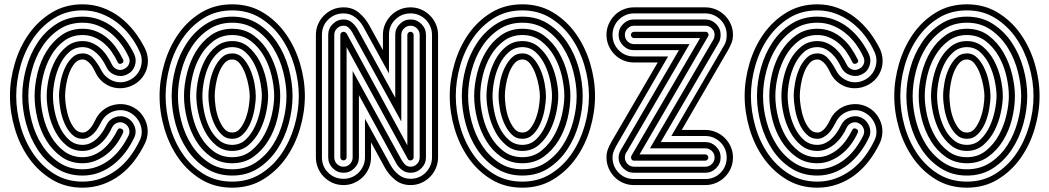

<svg xmlns="http://www.w3.org/2000/svg" viewBox="-20 -728 4853 888"><path d="M421 -173Q432 -197 451 -214Q470 -231 493 -239Q516 -247 541 -246.5Q566 -246 590 -235Q614 -224 630.5 -205Q647 -186 655.5 -163Q664 -140 663 -115Q662 -90 651 -66Q630 -22 601 16Q572 54 535.5 81.5Q499 109 455 124.5Q411 140 362 140Q282 140 219.5 102Q157 64 114 3.5Q71 -57 48.5 -133Q26 -209 26 -284Q26 -359 48.5 -435Q71 -511 114 -571.5Q157 -632 219.5 -670Q282 -708 362 -708Q411 -708 455 -692Q499 -676 535.5 -648Q572 -620 601.5 -582Q631 -544 652 -501Q663 -477 664 -451.5Q665 -426 656.5 -403Q648 -380 631 -361.5Q614 -343 590 -332Q566 -321 540.5 -320Q515 -319 492 -327.5Q469 -336 450.5 -353Q432 -370 421 -394Q417 -403 411 -413.5Q405 -424 397.5 -432.5Q390 -441 381 -447Q372 -453 362 -453Q340 -453 324.5 -434Q309 -415 299.5 -388.5Q290 -362 285.5 -333Q281 -304 281 -284Q281 -264 285.5 -235Q290 -206 299.5 -179.5Q309 -153 324.5 -134Q340 -115 362 -115Q373 -115 382 -121Q391 -127 398.5 -136Q406 -145 411.5 -155Q417 -165 421 -173ZM447 -161Q441 -150 433 -136.5Q425 -123 414.5 -112Q404 -101 390.5 -93.5Q377 -86 362 -86Q333 -86 312 -107Q291 -128 278 -158.5Q265 -189 259 -223.5Q253 -258 253 -284Q253 -310 259 -344Q265 -378 278 -408.5Q291 -439 312 -460Q333 -481 362 -481Q392 -481 412.5 -457Q433 -433 447 -406Q456 -387 470.5 -374Q485 -361 502.5 -354Q520 -347 539.5 -347.5Q559 -348 578 -357Q597 -366 610 -380.5Q623 -395 629.5 -413Q636 -431 635.5 -450.5Q635 -470 626 -489Q608 -529 581 -564Q554 -599 520.5 -624.5Q487 -650 447 -665Q407 -680 362 -680Q288 -680 230.5 -644Q173 -608 134 -551Q95 -494 75 -423.5Q55 -353 55 -284Q55 -215 75 -144.5Q95 -74 134 -17Q173 40 230.5 76Q288 112 362 112Q407 112 446.5 97.5Q486 83 520 57.5Q554 32 580.5 -3Q607 -38 626 -78Q635 -96 635.5 -115.5Q636 -135 629 -153Q622 -171 609 -185.5Q596 -200 578 -209Q560 -218 540.5 -218.5Q521 -219 503 -212.5Q485 -206 470.5 -193Q456 -180 447 -161ZM472 -149Q485 -176 512.5 -186Q540 -196 566 -184Q592 -171 602.5 -143.5Q613 -116 600 -90Q583 -54 559 -22.5Q535 9 504.5 33Q474 57 438 70.5Q402 84 362 84Q294 84 241.5 50.5Q189 17 154 -36.5Q119 -90 101 -155.5Q83 -221 83 -284Q83 -347 101 -412.5Q119 -478 154 -531Q189 -584 241.5 -617.5Q294 -651 362 -651Q403 -651 439 -637.5Q475 -624 505 -600.5Q535 -577 559.5 -545Q584 -513 601 -477Q613 -450 603 -422.5Q593 -395 566 -383Q540 -371 512.5 -381Q485 -391 472 -418Q464 -435 453 -451.5Q442 -468 428 -481Q414 -494 397.5 -502Q381 -510 362 -510Q326 -510 300 -487Q274 -464 257.5 -429.5Q241 -395 233 -356Q225 -317 225 -284Q225 -251 233 -212Q241 -173 257.5 -138.5Q274 -104 300 -81Q326 -58 362 -58Q382 -58 399 -66.5Q416 -75 429.5 -88Q443 -101 453.5 -117Q464 -133 472 -149ZM498 -138Q489 -118 476 -99Q463 -80 445.5 -64.5Q428 -49 407 -39.5Q386 -30 362 -30Q319 -30 288 -55Q257 -80 236.5 -118Q216 -156 206 -200.5Q196 -245 196 -284Q196 -323 206 -367.5Q216 -412 236.5 -450Q257 -488 288.5 -513Q320 -538 362 -538Q386 -538 406.5 -529Q427 -520 444 -505Q461 -490 474.5 -470Q488 -450 498 -429Q506 -413 522 -407Q538 -401 554 -409Q571 -417 577 -433Q583 -449 575 -465Q560 -498 538.5 -526.5Q517 -555 490 -576.5Q463 -598 431 -610.5Q399 -623 362 -623Q300 -623 253 -591.5Q206 -560 174.5 -511Q143 -462 127 -401.5Q111 -341 111 -284Q111 -227 127 -166.5Q143 -106 174.5 -57Q206 -8 253 23.5Q300 55 362 55Q397 55 429 43Q461 31 488 10Q515 -11 537 -40Q559 -69 575 -102Q582 -118 576 -134Q570 -150 554 -158Q538 -166 522 -160Q506 -154 498 -138ZM523 -126Q530 -139 542 -132Q554 -127 549 -114Q536 -85 517 -59.5Q498 -34 474 -15Q450 4 421.5 15.5Q393 27 362 27Q306 27 264.5 -2.5Q223 -32 195 -77.5Q167 -123 153.5 -178Q140 -233 140 -284Q140 -335 153.5 -390Q167 -445 195 -490.5Q223 -536 264.5 -565.5Q306 -595 362 -595Q395 -595 423 -584Q451 -573 474.5 -553.5Q498 -534 516.5 -508Q535 -482 549 -453Q556 -441 542 -434Q529 -429 524 -441Q512 -466 496 -489Q480 -512 459.5 -529Q439 -546 414.5 -556Q390 -566 362 -566Q313 -566 276.5 -539Q240 -512 216 -470Q192 -428 180 -378.5Q168 -329 168 -284Q168 -239 180 -189Q192 -139 216 -97.5Q240 -56 276.5 -28.5Q313 -1 362 -1Q390 -1 415 -12Q440 -23 460 -40.5Q480 -58 496 -80.5Q512 -103 523 -126Z M1054 -708Q1134 -708 1196.5 -670Q1259 -632 1302 -571Q1345 -510 1367.5 -434.5Q1390 -359 1390 -284Q1390 -209 1367.5 -133Q1345 -57 1302 3.5Q1259 64 1196.5 102Q1134 140 1054 140Q973 140 910.5 102Q848 64 805.5 3.5Q763 -57 740.5 -132.5Q718 -208 718 -284Q718 -359 740.5 -435Q763 -511 805.5 -571.5Q848 -632 910.5 -670Q973 -708 1054 -708ZM1054 -453Q1032 -453 1016.5 -434Q1001 -415 991.5 -388.5Q982 -362 977.5 -333Q973 -304 973 -284Q973 -264 977 -235Q981 -206 991 -179.5Q1001 -153 1016 -134Q1031 -115 1054 -115Q1076 -115 1091 -134Q1106 -153 1116 -179.5Q1126 -206 1130.5 -235Q1135 -264 1135 -284Q1135 -301 1130 -329.5Q1125 -358 1115 -385.5Q1105 -413 1090 -433Q1075 -453 1054 -453ZM1054 -680Q979 -680 921.5 -644Q864 -608 825 -551Q786 -494 766 -423.5Q746 -353 746 -284Q746 -214 766 -143.5Q786 -73 825 -16Q864 41 921.5 76.5Q979 112 1054 112Q1128 112 1185.5 76Q1243 40 1282 -17Q1321 -74 1341.5 -144.5Q1362 -215 1362 -284Q1362 -353 1341.5 -423.5Q1321 -494 1282 -551Q1243 -608 1185.5 -644Q1128 -680 1054 -680ZM1054 -481Q1083 -481 1103.5 -459Q1124 -437 1137.5 -406Q1151 -375 1157 -341.5Q1163 -308 1163 -284Q1163 -258 1157 -223.5Q1151 -189 1138 -158.5Q1125 -128 1104 -107Q1083 -86 1054 -86Q1024 -86 1003.5 -107Q983 -128 969.5 -158.5Q956 -189 950 -223Q944 -257 944 -284Q944 -311 950 -345Q956 -379 969.5 -409Q983 -439 1003.5 -460Q1024 -481 1054 -481ZM1054 -651Q1122 -651 1174 -617.5Q1226 -584 1261.5 -531Q1297 -478 1315 -412.5Q1333 -347 1333 -284Q1333 -221 1315 -155.5Q1297 -90 1261.5 -36.5Q1226 17 1174 50.5Q1122 84 1054 84Q986 84 933.5 50.5Q881 17 845.5 -36Q810 -89 792 -154.5Q774 -220 774 -284Q774 -348 792 -413Q810 -478 845.5 -531Q881 -584 933.5 -617.5Q986 -651 1054 -651ZM1054 -510Q1018 -510 991.5 -487Q965 -464 948.5 -430Q932 -396 924 -356.5Q916 -317 916 -284Q916 -251 924 -211.5Q932 -172 948.5 -138Q965 -104 991.5 -81Q1018 -58 1054 -58Q1091 -58 1117 -83Q1143 -108 1159.5 -144Q1176 -180 1183.5 -218.5Q1191 -257 1191 -284Q1191 -314 1183 -353Q1175 -392 1158.5 -427Q1142 -462 1116 -486Q1090 -510 1054 -510ZM1054 -623Q992 -623 945 -591.5Q898 -560 866.5 -511Q835 -462 819 -401.5Q803 -341 803 -284Q803 -227 819 -166.5Q835 -106 866.5 -57Q898 -8 945 23.5Q992 55 1054 55Q1116 55 1163 23.5Q1210 -8 1241.5 -57Q1273 -106 1289 -166.5Q1305 -227 1305 -284Q1305 -336 1290 -395.5Q1275 -455 1244 -505.5Q1213 -556 1165.5 -589.5Q1118 -623 1054 -623ZM1054 -538Q1097 -538 1128 -512Q1159 -486 1179.5 -447.5Q1200 -409 1210 -365Q1220 -321 1220 -284Q1220 -250 1210.5 -206Q1201 -162 1181 -123Q1161 -84 1129.5 -57Q1098 -30 1054 -30Q1011 -30 979.5 -56Q948 -82 928 -120Q908 -158 898 -202.5Q888 -247 888 -284Q888 -323 898 -367.5Q908 -412 928 -450Q948 -488 979.5 -513Q1011 -538 1054 -538ZM1054 -595Q1112 -595 1154 -563.5Q1196 -532 1223 -485Q1250 -438 1263 -384Q1276 -330 1276 -284Q1276 -233 1262.5 -178Q1249 -123 1221 -77.5Q1193 -32 1151.5 -2.5Q1110 27 1054 27Q998 27 956 -2.5Q914 -32 886.5 -77.5Q859 -123 845 -178Q831 -233 831 -284Q831 -335 845 -390Q859 -445 886.5 -490.5Q914 -536 956 -565.5Q998 -595 1054 -595ZM1054 -566Q1005 -566 968.5 -539Q932 -512 907.5 -470.5Q883 -429 871 -379Q859 -329 859 -284Q859 -239 871 -189Q883 -139 907 -97.5Q931 -56 967.5 -28.5Q1004 -1 1054 -1Q1105 -1 1142 -31Q1179 -61 1202.5 -104.5Q1226 -148 1237 -197Q1248 -246 1248 -284Q1248 -327 1236.5 -376.5Q1225 -426 1201 -468Q1177 -510 1140.5 -538Q1104 -566 1054 -566Z M1441 -567Q1441 -593 1451 -616Q1461 -639 1478.5 -656.5Q1496 -674 1519 -684Q1542 -694 1569 -694Q1611 -694 1640.5 -669Q1670 -644 1689 -609L1751 -496V-567Q1751 -593 1761 -616Q1771 -639 1788.5 -656.5Q1806 -674 1829 -684Q1852 -694 1879 -694Q1905 -694 1928 -684Q1951 -674 1968.5 -656.5Q1986 -639 1996 -616Q2006 -593 2006 -567V0Q2006 26 1996 49.5Q1986 73 1968.5 90.5Q1951 108 1928 118Q1905 128 1879 128Q1837 128 1807 103.5Q1777 79 1758 44L1696 -70V0Q1696 26 1686 49.5Q1676 73 1658.5 90.5Q1641 108 1618 118Q1595 128 1569 128Q1542 128 1519 118Q1496 108 1478.5 90.5Q1461 73 1451 49.5Q1441 26 1441 0ZM1469 0Q1469 42 1498 70.5Q1527 99 1569 99Q1589 99 1607 91.5Q1625 84 1638.5 70.5Q1652 57 1660 39Q1668 21 1668 0V-179L1786 35Q1800 61 1823.5 80Q1847 99 1879 99Q1899 99 1917 91.5Q1935 84 1948.5 70.5Q1962 57 1970 39Q1978 21 1978 0V-567Q1978 -588 1970 -606Q1962 -624 1948.5 -637.5Q1935 -651 1917 -658.5Q1899 -666 1879 -666Q1837 -666 1808 -637.5Q1779 -609 1779 -567V-388L1661 -603Q1647 -629 1623.5 -647.5Q1600 -666 1569 -666Q1527 -666 1498 -637.5Q1469 -609 1469 -567ZM1498 -567Q1498 -596 1519 -617Q1540 -638 1569 -638Q1592 -638 1608.5 -623.5Q1625 -609 1636 -589L1808 -276V-567Q1808 -596 1829 -617Q1850 -638 1879 -638Q1908 -638 1929 -617Q1950 -596 1950 -567V0Q1950 29 1929 50Q1908 71 1879 71Q1857 71 1840 58.5Q1823 46 1813 28L1640 -288V0Q1640 29 1619 50Q1598 71 1569 71Q1540 71 1519 50Q1498 29 1498 0ZM1526 0Q1526 18 1538.5 30.5Q1551 43 1569 43Q1586 43 1598.5 30.5Q1611 18 1611 0V-400L1837 11Q1844 24 1854 33.5Q1864 43 1879 43Q1896 43 1908.5 30.5Q1921 18 1921 0V-567Q1921 -584 1908.5 -596.5Q1896 -609 1879 -609Q1861 -609 1848.5 -596.5Q1836 -584 1836 -567V-166L1609 -579Q1602 -591 1592.5 -600Q1583 -609 1569 -609Q1551 -609 1538.5 -596.5Q1526 -584 1526 -567ZM1554 -567Q1554 -573 1558.5 -577Q1563 -581 1569 -581Q1574 -581 1579 -577Q1584 -573 1586 -568L1864 -56V-567Q1864 -573 1868.5 -577Q1873 -581 1879 -581Q1884 -581 1888.5 -577Q1893 -573 1893 -567V0Q1893 6 1888.5 10Q1884 14 1879 14Q1869 14 1866 7L1583 -510V0Q1583 6 1578.5 10Q1574 14 1569 14Q1563 14 1558.5 10Q1554 6 1554 0Z M2396 -708Q2476 -708 2538.5 -670Q2601 -632 2644 -571Q2687 -510 2709.5 -434.5Q2732 -359 2732 -284Q2732 -209 2709.5 -133Q2687 -57 2644 3.5Q2601 64 2538.5 102Q2476 140 2396 140Q2315 140 2252.5 102Q2190 64 2147.5 3.5Q2105 -57 2082.5 -132.5Q2060 -208 2060 -284Q2060 -359 2082.5 -435Q2105 -511 2147.5 -571.5Q2190 -632 2252.5 -670Q2315 -708 2396 -708ZM2396 -453Q2374 -453 2358.5 -434Q2343 -415 2333.5 -388.5Q2324 -362 2319.5 -333Q2315 -304 2315 -284Q2315 -264 2319 -235Q2323 -206 2333 -179.5Q2343 -153 2358 -134Q2373 -115 2396 -115Q2418 -115 2433 -134Q2448 -153 2458 -179.5Q2468 -206 2472.5 -235Q2477 -264 2477 -284Q2477 -301 2472 -329.5Q2467 -358 2457 -385.5Q2447 -413 2432 -433Q2417 -453 2396 -453ZM2396 -680Q2321 -680 2263.5 -644Q2206 -608 2167 -551Q2128 -494 2108 -423.5Q2088 -353 2088 -284Q2088 -214 2108 -143.5Q2128 -73 2167 -16Q2206 41 2263.5 76.5Q2321 112 2396 112Q2470 112 2527.5 76Q2585 40 2624 -17Q2663 -74 2683.5 -144.5Q2704 -215 2704 -284Q2704 -353 2683.5 -423.5Q2663 -494 2624 -551Q2585 -608 2527.5 -644Q2470 -680 2396 -680ZM2396 -481Q2425 -481 2445.5 -459Q2466 -437 2479.5 -406Q2493 -375 2499 -341.5Q2505 -308 2505 -284Q2505 -258 2499 -223.5Q2493 -189 2480 -158.5Q2467 -128 2446 -107Q2425 -86 2396 -86Q2366 -86 2345.5 -107Q2325 -128 2311.5 -158.5Q2298 -189 2292 -223Q2286 -257 2286 -284Q2286 -311 2292 -345Q2298 -379 2311.5 -409Q2325 -439 2345.5 -460Q2366 -481 2396 -481ZM2396 -651Q2464 -651 2516 -617.5Q2568 -584 2603.5 -531Q2639 -478 2657 -412.5Q2675 -347 2675 -284Q2675 -221 2657 -155.5Q2639 -90 2603.5 -36.5Q2568 17 2516 50.5Q2464 84 2396 84Q2328 84 2275.5 50.5Q2223 17 2187.5 -36Q2152 -89 2134 -154.5Q2116 -220 2116 -284Q2116 -348 2134 -413Q2152 -478 2187.5 -531Q2223 -584 2275.5 -617.5Q2328 -651 2396 -651ZM2396 -510Q2360 -510 2333.5 -487Q2307 -464 2290.5 -430Q2274 -396 2266 -356.5Q2258 -317 2258 -284Q2258 -251 2266 -211.5Q2274 -172 2290.5 -138Q2307 -104 2333.5 -81Q2360 -58 2396 -58Q2433 -58 2459 -83Q2485 -108 2501.5 -144Q2518 -180 2525.5 -218.5Q2533 -257 2533 -284Q2533 -314 2525 -353Q2517 -392 2500.5 -427Q2484 -462 2458 -486Q2432 -510 2396 -510ZM2396 -623Q2334 -623 2287 -591.5Q2240 -560 2208.5 -511Q2177 -462 2161 -401.5Q2145 -341 2145 -284Q2145 -227 2161 -166.5Q2177 -106 2208.5 -57Q2240 -8 2287 23.5Q2334 55 2396 55Q2458 55 2505 23.5Q2552 -8 2583.5 -57Q2615 -106 2631 -166.5Q2647 -227 2647 -284Q2647 -336 2632 -395.5Q2617 -455 2586 -505.5Q2555 -556 2507.5 -589.5Q2460 -623 2396 -623ZM2396 -538Q2439 -538 2470 -512Q2501 -486 2521.5 -447.5Q2542 -409 2552 -365Q2562 -321 2562 -284Q2562 -250 2552.5 -206Q2543 -162 2523 -123Q2503 -84 2471.5 -57Q2440 -30 2396 -30Q2353 -30 2321.5 -56Q2290 -82 2270 -120Q2250 -158 2240 -202.5Q2230 -247 2230 -284Q2230 -323 2240 -367.5Q2250 -412 2270 -450Q2290 -488 2321.5 -513Q2353 -538 2396 -538ZM2396 -595Q2454 -595 2496 -563.5Q2538 -532 2565 -485Q2592 -438 2605 -384Q2618 -330 2618 -284Q2618 -233 2604.5 -178Q2591 -123 2563 -77.5Q2535 -32 2493.5 -2.5Q2452 27 2396 27Q2340 27 2298 -2.5Q2256 -32 2228.5 -77.5Q2201 -123 2187 -178Q2173 -233 2173 -284Q2173 -335 2187 -390Q2201 -445 2228.5 -490.5Q2256 -536 2298 -565.5Q2340 -595 2396 -595ZM2396 -566Q2347 -566 2310.5 -539Q2274 -512 2249.5 -470.5Q2225 -429 2213 -379Q2201 -329 2201 -284Q2201 -239 2213 -189Q2225 -139 2249 -97.5Q2273 -56 2309.5 -28.5Q2346 -1 2396 -1Q2447 -1 2484 -31Q2521 -61 2544.5 -104.5Q2568 -148 2579 -197Q2590 -246 2590 -284Q2590 -327 2578.5 -376.5Q2567 -426 2543 -468Q2519 -510 2482.5 -538Q2446 -566 2396 -566Z M2912 -439Q2886 -439 2862.5 -449Q2839 -459 2822 -476.5Q2805 -494 2795 -517Q2785 -540 2785 -567Q2785 -593 2795 -616Q2805 -639 2822 -656.5Q2839 -674 2862.5 -684Q2886 -694 2912 -694H3242Q3268 -694 3291.5 -684Q3315 -674 3332.5 -656.5Q3350 -639 3360 -616Q3370 -593 3370 -567Q3370 -546 3363 -528.5Q3356 -511 3346 -494L3133 -127H3242Q3268 -127 3291.5 -117Q3315 -107 3332.5 -89.5Q3350 -72 3360 -49Q3370 -26 3370 0Q3370 27 3360 50Q3350 73 3332.5 90.5Q3315 108 3291.5 118Q3268 128 3242 128H2912Q2886 128 2862.5 118Q2839 108 2822 90.5Q2805 73 2795 50Q2785 27 2785 0Q2785 -21 2792 -39Q2799 -57 2809 -74L3022 -439ZM3070 -467 2835 -62Q2827 -48 2820 -32.5Q2813 -17 2813 0Q2813 42 2841.5 71Q2870 100 2912 100H3242Q3284 100 3312.5 71Q3341 42 3341 0Q3341 -20 3333.5 -38Q3326 -56 3312.5 -69.5Q3299 -83 3281 -91Q3263 -99 3242 -99H3085L3329 -518Q3336 -529 3338.5 -541.5Q3341 -554 3341 -567Q3341 -587 3333.5 -605Q3326 -623 3312.5 -636.5Q3299 -650 3281 -658Q3263 -666 3242 -666H2912Q2891 -666 2873 -658Q2855 -650 2841.5 -636.5Q2828 -623 2820.5 -605Q2813 -587 2813 -567Q2813 -525 2841.5 -496Q2870 -467 2912 -467ZM2912 71Q2883 71 2862 50Q2841 29 2841 0Q2841 -13 2846 -24Q2851 -35 2858 -46L3120 -496H2912Q2883 -496 2862 -517Q2841 -538 2841 -567Q2841 -596 2862 -617Q2883 -638 2912 -638H3242Q3271 -638 3292 -617Q3313 -596 3313 -567Q3313 -558 3311 -548.5Q3309 -539 3305 -532L3036 -71H3242Q3271 -71 3292 -50Q3313 -29 3313 0Q3313 29 3292 50Q3271 71 3242 71ZM3280 -546Q3285 -555 3285 -567Q3285 -584 3272.5 -596.5Q3260 -609 3242 -609H2912Q2895 -609 2882.5 -596.5Q2870 -584 2870 -567Q2870 -549 2882.5 -536.5Q2895 -524 2912 -524H3169L2880 -28Q2870 -15 2870 0Q2870 18 2882.5 30.5Q2895 43 2912 43H3242Q3260 43 3272.5 30.5Q3285 18 3285 0Q3285 -17 3272.5 -29.5Q3260 -42 3242 -42H2986ZM2912 -552Q2906 -552 2902 -556.5Q2898 -561 2898 -567Q2898 -572 2902 -576.5Q2906 -581 2912 -581H3242Q3252 -581 3255.5 -573.5Q3259 -566 3255 -560L2938 -14H3242Q3248 -14 3252 -9.5Q3256 -5 3256 0Q3256 6 3252 10.5Q3248 15 3242 15H2912Q2903 15 2900 7Q2897 -1 2901 -9L3218 -552Z M3819 -173Q3830 -197 3849 -214Q3868 -231 3891 -239Q3914 -247 3939 -246.5Q3964 -246 3988 -235Q4012 -224 4028.5 -205Q4045 -186 4053.5 -163Q4062 -140 4061 -115Q4060 -90 4049 -66Q4028 -22 3999 16Q3970 54 3933.5 81.5Q3897 109 3853 124.5Q3809 140 3760 140Q3680 140 3617.5 102Q3555 64 3512 3.5Q3469 -57 3446.5 -133Q3424 -209 3424 -284Q3424 -359 3446.5 -435Q3469 -511 3512 -571.5Q3555 -632 3617.5 -670Q3680 -708 3760 -708Q3809 -708 3853 -692Q3897 -676 3933.5 -648Q3970 -620 3999.5 -582Q4029 -544 4050 -501Q4061 -477 4062 -451.5Q4063 -426 4054.5 -403Q4046 -380 4029 -361.5Q4012 -343 3988 -332Q3964 -321 3938.5 -320Q3913 -319 3890 -327.5Q3867 -336 3848.5 -353Q3830 -370 3819 -394Q3815 -403 3809 -413.5Q3803 -424 3795.5 -432.5Q3788 -441 3779 -447Q3770 -453 3760 -453Q3738 -453 3722.5 -434Q3707 -415 3697.5 -388.5Q3688 -362 3683.5 -333Q3679 -304 3679 -284Q3679 -264 3683.5 -235Q3688 -206 3697.5 -179.5Q3707 -153 3722.5 -134Q3738 -115 3760 -115Q3771 -115 3780 -121Q3789 -127 3796.5 -136Q3804 -145 3809.5 -155Q3815 -165 3819 -173ZM3845 -161Q3839 -150 3831 -136.5Q3823 -123 3812.5 -112Q3802 -101 3788.5 -93.5Q3775 -86 3760 -86Q3731 -86 3710 -107Q3689 -128 3676 -158.5Q3663 -189 3657 -223.5Q3651 -258 3651 -284Q3651 -310 3657 -344Q3663 -378 3676 -408.5Q3689 -439 3710 -460Q3731 -481 3760 -481Q3790 -481 3810.5 -457Q3831 -433 3845 -406Q3854 -387 3868.5 -374Q3883 -361 3900.5 -354Q3918 -347 3937.5 -347.5Q3957 -348 3976 -357Q3995 -366 4008 -380.5Q4021 -395 4027.5 -413Q4034 -431 4033.5 -450.5Q4033 -470 4024 -489Q4006 -529 3979 -564Q3952 -599 3918.5 -624.5Q3885 -650 3845 -665Q3805 -680 3760 -680Q3686 -680 3628.5 -644Q3571 -608 3532 -551Q3493 -494 3473 -423.5Q3453 -353 3453 -284Q3453 -215 3473 -144.5Q3493 -74 3532 -17Q3571 40 3628.5 76Q3686 112 3760 112Q3805 112 3844.5 97.5Q3884 83 3918 57.5Q3952 32 3978.5 -3Q4005 -38 4024 -78Q4033 -96 4033.5 -115.5Q4034 -135 4027 -153Q4020 -171 4007 -185.5Q3994 -200 3976 -209Q3958 -218 3938.5 -218.5Q3919 -219 3901 -212.5Q3883 -206 3868.5 -193Q3854 -180 3845 -161ZM3870 -149Q3883 -176 3910.5 -186Q3938 -196 3964 -184Q3990 -171 4000.5 -143.5Q4011 -116 3998 -90Q3981 -54 3957 -22.5Q3933 9 3902.5 33Q3872 57 3836 70.5Q3800 84 3760 84Q3692 84 3639.5 50.5Q3587 17 3552 -36.5Q3517 -90 3499 -155.5Q3481 -221 3481 -284Q3481 -347 3499 -412.5Q3517 -478 3552 -531Q3587 -584 3639.5 -617.5Q3692 -651 3760 -651Q3801 -651 3837 -637.5Q3873 -624 3903 -600.5Q3933 -577 3957.5 -545Q3982 -513 3999 -477Q4011 -450 4001 -422.5Q3991 -395 3964 -383Q3938 -371 3910.5 -381Q3883 -391 3870 -418Q3862 -435 3851 -451.5Q3840 -468 3826 -481Q3812 -494 3795.5 -502Q3779 -510 3760 -510Q3724 -510 3698 -487Q3672 -464 3655.5 -429.5Q3639 -395 3631 -356Q3623 -317 3623 -284Q3623 -251 3631 -212Q3639 -173 3655.5 -138.5Q3672 -104 3698 -81Q3724 -58 3760 -58Q3780 -58 3797 -66.5Q3814 -75 3827.5 -88Q3841 -101 3851.5 -117Q3862 -133 3870 -149ZM3896 -138Q3887 -118 3874 -99Q3861 -80 3843.5 -64.5Q3826 -49 3805 -39.5Q3784 -30 3760 -30Q3717 -30 3686 -55Q3655 -80 3634.5 -118Q3614 -156 3604 -200.5Q3594 -245 3594 -284Q3594 -323 3604 -367.5Q3614 -412 3634.5 -450Q3655 -488 3686.5 -513Q3718 -538 3760 -538Q3784 -538 3804.5 -529Q3825 -520 3842 -505Q3859 -490 3872.5 -470Q3886 -450 3896 -429Q3904 -413 3920 -407Q3936 -401 3952 -409Q3969 -417 3975 -433Q3981 -449 3973 -465Q3958 -498 3936.5 -526.5Q3915 -555 3888 -576.5Q3861 -598 3829 -610.5Q3797 -623 3760 -623Q3698 -623 3651 -591.5Q3604 -560 3572.5 -511Q3541 -462 3525 -401.5Q3509 -341 3509 -284Q3509 -227 3525 -166.5Q3541 -106 3572.5 -57Q3604 -8 3651 23.5Q3698 55 3760 55Q3795 55 3827 43Q3859 31 3886 10Q3913 -11 3935 -40Q3957 -69 3973 -102Q3980 -118 3974 -134Q3968 -150 3952 -158Q3936 -166 3920 -160Q3904 -154 3896 -138ZM3921 -126Q3928 -139 3940 -132Q3952 -127 3947 -114Q3934 -85 3915 -59.5Q3896 -34 3872 -15Q3848 4 3819.5 15.5Q3791 27 3760 27Q3704 27 3662.5 -2.5Q3621 -32 3593 -77.5Q3565 -123 3551.5 -178Q3538 -233 3538 -284Q3538 -335 3551.5 -390Q3565 -445 3593 -490.5Q3621 -536 3662.5 -565.5Q3704 -595 3760 -595Q3793 -595 3821 -584Q3849 -573 3872.5 -553.5Q3896 -534 3914.5 -508Q3933 -482 3947 -453Q3954 -441 3940 -434Q3927 -429 3922 -441Q3910 -466 3894 -489Q3878 -512 3857.5 -529Q3837 -546 3812.5 -556Q3788 -566 3760 -566Q3711 -566 3674.5 -539Q3638 -512 3614 -470Q3590 -428 3578 -378.5Q3566 -329 3566 -284Q3566 -239 3578 -189Q3590 -139 3614 -97.5Q3638 -56 3674.5 -28.5Q3711 -1 3760 -1Q3788 -1 3813 -12Q3838 -23 3858 -40.5Q3878 -58 3894 -80.5Q3910 -103 3921 -126Z M4452 -708Q4532 -708 4594.5 -670Q4657 -632 4700 -571Q4743 -510 4765.5 -434.5Q4788 -359 4788 -284Q4788 -209 4765.5 -133Q4743 -57 4700 3.5Q4657 64 4594.5 102Q4532 140 4452 140Q4371 140 4308.5 102Q4246 64 4203.5 3.5Q4161 -57 4138.5 -132.5Q4116 -208 4116 -284Q4116 -359 4138.5 -435Q4161 -511 4203.5 -571.5Q4246 -632 4308.5 -670Q4371 -708 4452 -708ZM4452 -453Q4430 -453 4414.5 -434Q4399 -415 4389.5 -388.5Q4380 -362 4375.5 -333Q4371 -304 4371 -284Q4371 -264 4375 -235Q4379 -206 4389 -179.5Q4399 -153 4414 -134Q4429 -115 4452 -115Q4474 -115 4489 -134Q4504 -153 4514 -179.5Q4524 -206 4528.5 -235Q4533 -264 4533 -284Q4533 -301 4528 -329.5Q4523 -358 4513 -385.5Q4503 -413 4488 -433Q4473 -453 4452 -453ZM4452 -680Q4377 -680 4319.5 -644Q4262 -608 4223 -551Q4184 -494 4164 -423.5Q4144 -353 4144 -284Q4144 -214 4164 -143.5Q4184 -73 4223 -16Q4262 41 4319.5 76.5Q4377 112 4452 112Q4526 112 4583.5 76Q4641 40 4680 -17Q4719 -74 4739.5 -144.5Q4760 -215 4760 -284Q4760 -353 4739.5 -423.5Q4719 -494 4680 -551Q4641 -608 4583.5 -644Q4526 -680 4452 -680ZM4452 -481Q4481 -481 4501.5 -459Q4522 -437 4535.5 -406Q4549 -375 4555 -341.5Q4561 -308 4561 -284Q4561 -258 4555 -223.5Q4549 -189 4536 -158.5Q4523 -128 4502 -107Q4481 -86 4452 -86Q4422 -86 4401.5 -107Q4381 -128 4367.5 -158.5Q4354 -189 4348 -223Q4342 -257 4342 -284Q4342 -311 4348 -345Q4354 -379 4367.5 -409Q4381 -439 4401.5 -460Q4422 -481 4452 -481ZM4452 -651Q4520 -651 4572 -617.5Q4624 -584 4659.5 -531Q4695 -478 4713 -412.5Q4731 -347 4731 -284Q4731 -221 4713 -155.5Q4695 -90 4659.5 -36.5Q4624 17 4572 50.5Q4520 84 4452 84Q4384 84 4331.5 50.5Q4279 17 4243.5 -36Q4208 -89 4190 -154.5Q4172 -220 4172 -284Q4172 -348 4190 -413Q4208 -478 4243.5 -531Q4279 -584 4331.5 -617.5Q4384 -651 4452 -651ZM4452 -510Q4416 -510 4389.5 -487Q4363 -464 4346.5 -430Q4330 -396 4322 -356.5Q4314 -317 4314 -284Q4314 -251 4322 -211.5Q4330 -172 4346.5 -138Q4363 -104 4389.5 -81Q4416 -58 4452 -58Q4489 -58 4515 -83Q4541 -108 4557.5 -144Q4574 -180 4581.5 -218.5Q4589 -257 4589 -284Q4589 -314 4581 -353Q4573 -392 4556.5 -427Q4540 -462 4514 -486Q4488 -510 4452 -510ZM4452 -623Q4390 -623 4343 -591.5Q4296 -560 4264.5 -511Q4233 -462 4217 -401.5Q4201 -341 4201 -284Q4201 -227 4217 -166.5Q4233 -106 4264.5 -57Q4296 -8 4343 23.5Q4390 55 4452 55Q4514 55 4561 23.5Q4608 -8 4639.5 -57Q4671 -106 4687 -166.5Q4703 -227 4703 -284Q4703 -336 4688 -395.5Q4673 -455 4642 -505.5Q4611 -556 4563.5 -589.5Q4516 -623 4452 -623ZM4452 -538Q4495 -538 4526 -512Q4557 -486 4577.5 -447.5Q4598 -409 4608 -365Q4618 -321 4618 -284Q4618 -250 4608.5 -206Q4599 -162 4579 -123Q4559 -84 4527.5 -57Q4496 -30 4452 -30Q4409 -30 4377.5 -56Q4346 -82 4326 -120Q4306 -158 4296 -202.5Q4286 -247 4286 -284Q4286 -323 4296 -367.5Q4306 -412 4326 -450Q4346 -488 4377.5 -513Q4409 -538 4452 -538ZM4452 -595Q4510 -595 4552 -563.5Q4594 -532 4621 -485Q4648 -438 4661 -384Q4674 -330 4674 -284Q4674 -233 4660.5 -178Q4647 -123 4619 -77.5Q4591 -32 4549.5 -2.5Q4508 27 4452 27Q4396 27 4354 -2.5Q4312 -32 4284.5 -77.5Q4257 -123 4243 -178Q4229 -233 4229 -284Q4229 -335 4243 -390Q4257 -445 4284.5 -490.5Q4312 -536 4354 -565.5Q4396 -595 4452 -595ZM4452 -566Q4403 -566 4366.5 -539Q4330 -512 4305.5 -470.5Q4281 -429 4269 -379Q4257 -329 4257 -284Q4257 -239 4269 -189Q4281 -139 4305 -97.5Q4329 -56 4365.5 -28.5Q4402 -1 4452 -1Q4503 -1 4540 -31Q4577 -61 4600.5 -104.5Q4624 -148 4635 -197Q4646 -246 4646 -284Q4646 -327 4634.5 -376.5Q4623 -426 4599 -468Q4575 -510 4538.5 -538Q4502 -566 4452 -566Z"/></svg>

Font: Zschusch
Style: Regular
Weight: 400
Designer: Peter Wiegel
Foundry: Peter Wiegel